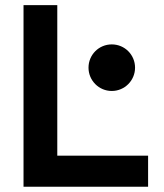

<svg xmlns="http://www.w3.org/2000/svg" viewBox="-20 -713 626 733"><path d="M69.8 0H545.4V-118.7H198.7V-693.4H69.8ZM406.7 -365.7C456.1 -365.7 495.6 -405.8 495.6 -454.6C495.6 -503.9 456.1 -543.5 406.7 -543.5C357.4 -543.5 317.9 -503.9 317.9 -454.6C317.9 -405.8 357.4 -365.7 406.7 -365.7Z"/></svg>

Font: Cascadia Code
Style: Bold
Weight: 700
Monospace: yes
Designer: Aaron Bell
Foundry: Saja Typeworks
Version: Version 2404.023